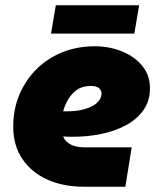

<svg xmlns="http://www.w3.org/2000/svg" viewBox="-20 -706 599 726"><path d="M296 0Q219 0 159 -27Q99 -54 64.5 -105Q30 -156 30 -227Q30 -293 53.5 -348.5Q77 -404 118.5 -445Q160 -486 216 -508.5Q272 -531 338 -531Q393 -531 440.5 -512Q488 -493 517.5 -457.5Q547 -422 547 -372Q547 -324 522 -289Q497 -254 455.5 -232Q414 -210 363 -199.5Q312 -189 259 -189Q249 -189 239 -189Q229 -189 219 -190Q224 -174 244 -161.5Q264 -149 299 -149H478L454 0ZM219 -285Q222 -285 225 -285Q228 -285 231 -285Q269 -285 295 -292Q321 -299 336 -309Q351 -319 357.5 -330.5Q364 -342 364 -352Q364 -364 354.5 -372.5Q345 -381 323 -381Q291 -381 270.5 -366Q250 -351 238 -330.5Q226 -310 221 -292Q220 -290 219.5 -288Q219 -286 219 -285ZM173 -579 191 -686H506L488 -579Z"/></svg>

Font: MuseoModerno Black
Style: Italic
Weight: 900
Italic angle: -9°
Designer: Pablo Cosgaya, Héctor Gatti, Marcela Romero, and the Authors of The MuseoModerno Project.
Foundry: Omnibus-Type Team
Version: Version 1.003